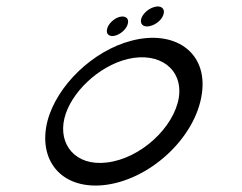

<svg xmlns="http://www.w3.org/2000/svg" viewBox="-20 -557 756 599"><path d="M181 -188C200 -267 287 -351 379 -373C477 -396 551 -342 538 -253C523 -159 418 -62 313 -50C216 -38 161 -106 181 -188ZM128 -179C98 -60 168 32 299 21C444 8 591 -126 610 -266C628 -396 523 -465 390 -430C270 -399 157 -290 128 -179ZM340 -446C358 -451 376 -468 379 -484C383 -501 370 -509 352 -504C335 -499 317 -482 314 -466C310 -450 322 -441 340 -446ZM449 -476C469 -481 488 -498 491 -516C494 -532 480 -541 461 -535C442 -530 423 -512 420 -496C417 -479 430 -471 449 -476Z"/></svg>

Font: Hi. Perspective
Style: Perspective
Weight: 400
Designer: Mew Too, Robert Jablonski
Foundry: Cannot Into Space Fonts
Version: Version 1.996